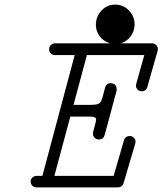

<svg xmlns="http://www.w3.org/2000/svg" viewBox="-20 -811 705 833"><path d="M396 -705Q396 -706 396 -706Q397 -741 421 -766Q445 -791 480 -791Q515 -791 540 -765Q564 -739 564 -705Q563 -671 541 -646Q516 -620 480 -620Q445 -621 420 -645Q396 -670 396 -705ZM218 -572Q208 -572 200.5 -579.5Q193 -587 193 -596Q193 -605 196.5 -610.5Q200 -616 205.5 -619.5Q211 -623 218 -623H640Q647 -623 652.5 -619.5Q658 -616 661.5 -610.5Q665 -605 665 -599.5Q665 -594 664 -591L619 -433Q616 -422 606 -417Q601 -415 596 -415Q591 -415 587 -416Q583 -417 580 -419.5Q577 -422 575 -425Q570 -431 570 -437Q570 -443 571 -447L606 -572H357L299 -356H362Q382 -356 391 -357Q409 -358 417 -369Q420 -374 424 -386L436 -431Q439 -443 449 -448Q454 -450 457.5 -450Q461 -450 463.5 -450Q466 -450 471 -448Q476 -446 479 -443Q486 -435 486 -425Q486 -421 486 -418L434 -225Q429 -206 409 -206Q409 -206 408 -206Q398 -206 390.5 -213.5Q383 -221 383 -232Q383 -235 384 -238L395 -280Q397 -289 397 -293Q397 -304 375 -305Q370 -305 362 -305H285L216 -48H473L518 -203Q521 -213 530 -218Q535 -221 544 -221Q553 -221 560.5 -213.5Q568 -206 568 -196Q568 -192 567 -189L516 -16Q513 -5 502 0Q497 2 492 2H139Q132 2 126 -1Q120 -4 116.5 -10Q113 -16 113 -24.5Q113 -33 120.5 -40.5Q128 -48 139 -48H164L304 -572Z"/></svg>

Font: TT2020Base
Style: Italic
Weight: 400
Italic angle: -15°
Version: Version 0.2.000